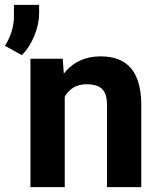

<svg xmlns="http://www.w3.org/2000/svg" viewBox="-74 -770 654 790"><path d="M16.1 -543C36.1 -563 53.2 -589.4 66.9 -621.6C80.1 -653.8 86.9 -685.1 86.9 -715.3V-750H-16.6V-699.7C-17.6 -658.2 -29.8 -619.1 -53.7 -581.5ZM51.3 -528.3V0H192.4V-372.6C212.4 -406.2 242.2 -423.3 281.7 -423.3C342.3 -423.3 366.2 -397.9 366.2 -337.9V0H507.3V-341.3C505.9 -472.2 452.1 -538.1 340.3 -538.1C276.9 -538.1 226.1 -514.6 188.5 -467.3L184.1 -528.3Z"/></svg>

Font: Roboto
Style: Bold
Weight: 700
Designer: Google
Version: Version 2.137; 2017